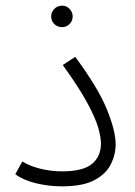

<svg xmlns="http://www.w3.org/2000/svg" viewBox="-20 -654 479 679"><path d="M34 -38 59 -83Q84 -67 122 -57.5Q160 -48 199 -48Q274 -48 305.5 -74.5Q337 -101 337 -146Q337 -169 327 -203.5Q317 -238 288 -291.5Q259 -345 202 -424L246 -453Q328 -342 358.5 -266Q389 -190 389 -144Q389 -107 372 -73Q355 -39 314 -17Q273 5 199 5Q152 5 107 -6Q62 -17 34 -38ZM200 -558Q183 -558 172 -569Q161 -580 161 -596Q161 -611 172 -622.5Q183 -634 200 -634Q215 -634 226 -622.5Q237 -611 237 -596Q237 -580 226 -569Q215 -558 200 -558Z"/></svg>

Font: Noto Sans Arabic UI Lt
Style: Regular
Weight: 300
Designer: Monotype Design Team, Nadine Chahine and Nizar Qandah
Foundry: Monotype Imaging Inc.
Version: Version 2.010; ttfautohint (v1.8.4.7-5d5b)